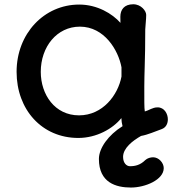

<svg xmlns="http://www.w3.org/2000/svg" viewBox="-20 -635 819 892"><path d="M57.1 -301.3C57.1 -125.5 174.8 5.9 343.8 5.9C427.7 5.9 503.4 -36.1 543.9 -86.4C544.4 -74.2 545.9 -61 549.3 -48.8C483.4 -7.8 439.5 53.2 439.5 103.5C439.5 213.4 518.6 236.3 588.4 236.3C654.8 236.3 740.7 200.2 740.7 146C740.7 121.6 717.8 95.7 691.4 95.7C679.7 95.7 664.6 99.6 654.8 108.9C631.8 131.8 607.9 137.2 583.5 137.2C568.8 137.2 551.8 123.5 551.8 93.8C551.8 53.2 596.2 18.6 635.3 -3.4C668 -9.3 699.2 -23.9 730 -34.7C752.9 -42.5 759.8 -63 759.8 -80.6C759.8 -106 743.7 -136.2 712.4 -136.2C698.7 -136.2 690.4 -132.3 681.6 -128.9C671.9 -124 658.7 -118.7 652.8 -117.2C649.9 -133.8 650.4 -169.9 650.4 -232.9C650.4 -260.7 651.4 -296.4 652.3 -327.6C653.8 -373.5 654.8 -427.2 654.8 -498.5C655.8 -521.5 659.2 -543.9 659.2 -565.9C659.2 -584.5 635.3 -615.2 599.1 -615.2C556.6 -615.2 539.1 -589.4 539.1 -557.1C539.1 -549.3 539.1 -537.6 539.6 -528.8C502 -571.3 432.1 -613.8 348.1 -613.8C184.6 -613.8 57.1 -478.5 57.1 -301.3ZM169.4 -301.3C169.4 -418 244.6 -511.2 351.1 -511.2C464.8 -511.2 529.8 -401.9 544.4 -322.3V-279.3C528.3 -193.8 457.5 -99.1 347.2 -99.1C234.9 -99.1 169.4 -195.3 169.4 -301.3Z"/></svg>

Font: Autour One
Style: Regular
Weight: 400
Designer: Eben Sorkin
Foundry: Eben Sorkin
Version: Version 1.002